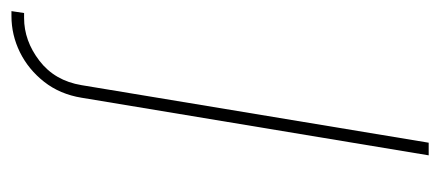

<svg xmlns="http://www.w3.org/2000/svg" viewBox="-338 -338 783 342"><g transform="rotate(90 54.0 -167.5)"><path d="M137.7 -539.1H160.2L57.6 79.1Q51.3 117.7 29.3 145.8Q7.3 173.8 -23.4 189Q-54.2 204.1 -87.9 204.1H-96.7L-93.3 181.6H-84.5Q-43.9 181.6 -8.3 154.3Q27.3 127 35.2 79.1Z"/></g></svg>

Font: Inter 18pt Thin
Style: Italic
Weight: 250
Italic angle: -9.3988°
Version: Version 4.001;git-66647c0bb